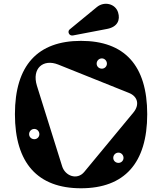

<svg xmlns="http://www.w3.org/2000/svg" viewBox="-20 -994 869 1029"><path d="M414 15C647 15 769 -120 769 -382C769 -644 647 -775 414 -775C182 -775 60 -644 60 -382C60 -120 182 15 414 15ZM695 -391 431 -72C393 -27 329 -51 313 -103L178 -534C149 -628 212 -680 292 -648L671 -496C719 -477 729 -432 695 -391ZM526 -626C510 -626 498 -638 498 -653C498 -668 510 -681 526 -681C541 -681 553 -668 553 -653C553 -638 541 -626 526 -626ZM164 -248C148 -248 136 -260 136 -275C136 -290 148 -303 164 -303C179 -303 191 -290 191 -275C191 -260 179 -248 164 -248ZM615 -121C599 -121 587 -133 587 -148C587 -163 599 -176 615 -176C630 -176 642 -163 642 -148C642 -133 630 -121 615 -121ZM371 -804 554 -839C611 -850 625 -888 613 -927C599 -974 539 -989 499 -956L353 -836C340 -825 350 -800 371 -804Z"/></svg>

Font: Pilowlava Atome
Style: Regular
Weight: 500
Designer: Anton Moglia, Jérémy Landes, Maksym Kobuzan (Cyrillic), Velvetyne Type Foundry
Foundry: Anton Moglia, Jérémy Landes, Velvetyne Type Foundry
Version: Version 1.002;Glyphs 3.3 (3303)